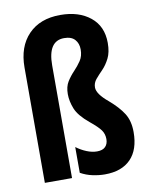

<svg xmlns="http://www.w3.org/2000/svg" viewBox="-86 -829 709 903"><g transform="rotate(-10 268.0 -377.5)"><path d="M461.9 -597.2Q461.9 -552.7 447.5 -524.2Q433.1 -495.6 414.1 -476.1Q395 -456.5 380.6 -439.5Q366.2 -422.4 366.2 -400.9Q366.2 -369.6 418.9 -326.2Q463.9 -287.6 486.3 -252Q508.8 -216.3 508.8 -163.1Q508.8 -79.1 465.6 -34.7Q422.4 9.8 341.8 9.8Q313.5 9.8 283.4 3.4Q253.4 -2.9 226.1 -18.1V-141.1Q249 -124 274.7 -113.5Q300.3 -103 324.2 -103Q351.1 -103 364 -116.5Q377 -129.9 377 -152.8Q377 -177.2 363.8 -195.8Q350.6 -214.4 313 -245.1Q263.7 -285.6 249.3 -322Q234.9 -358.4 234.9 -392.1Q234.9 -427.7 249.5 -451.2Q264.2 -474.6 283 -494.1Q301.8 -513.7 316.4 -535.4Q331.1 -557.1 331.1 -588.9Q331.1 -617.7 314.5 -636.2Q297.9 -654.8 263.2 -654.8Q186 -654.8 186 -538.1V0H56.2V-550.8Q56.2 -649.9 111.6 -707.5Q167 -765.1 264.2 -765.1Q352.5 -765.1 407.2 -720.9Q461.9 -676.8 461.9 -597.2Z"/></g></svg>

Font: Open Sans Condensed
Style: Bold
Weight: 700
Width: 3
Designer: Monotype Design Team
Foundry: Monotype Imaging Inc.
Version: Version 3.003; ttfautohint (v1.8.4)